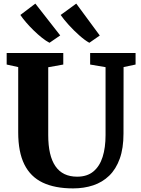

<svg xmlns="http://www.w3.org/2000/svg" viewBox="-20 -1037 780 1065"><path d="M385.5 8Q284.5 8 216.8 -24.2Q149 -56.5 115 -125.2Q81 -194 81 -302.5V-665L17 -679V-743H331V-679L247.5 -664V-288Q247.5 -230 257.5 -187Q267.5 -144 287.5 -115Q307.5 -86 337.5 -71.5Q367.5 -57 408 -57Q463.5 -57 498.2 -86Q533 -115 549.2 -166.5Q565.5 -218 565.5 -287.5V-664.5L480 -679V-743H732V-679L665.5 -665L665 -296Q665 -214.5 644.2 -156.8Q623.5 -99 585.8 -62.5Q548 -26 497 -9Q446 8 385.5 8ZM254 -800Q235.5 -809.5 212.8 -827.5Q190 -845.5 166.8 -868.2Q143.5 -891 124.2 -913.5Q105 -936 93 -954L176 -1017L314 -840.5L255 -800ZM475 -800Q450.5 -813.5 419.8 -840.8Q389 -868 361 -899Q333 -930 316.5 -954L403 -1017L533.5 -840L476 -800Z"/></svg>

Font: Merriweather 24pt ExtraBold
Style: Regular
Weight: 800
Version: Version 2.100